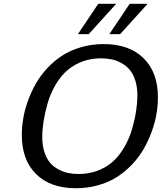

<svg xmlns="http://www.w3.org/2000/svg" viewBox="-20 -976 854 1014"><path d="M593.8 -956.1 448.7 -795.9H391.6L499 -956.1ZM759.8 -956.1 614.7 -795.9H557.6L665 -956.1ZM203.1 -252.9Q203.1 -207.5 214.6 -172.6Q226.1 -137.7 244.6 -116.2Q263.2 -94.7 289.1 -81.1Q314.9 -67.4 340.6 -62.3Q366.2 -57.1 395 -57.1Q495.6 -57.1 569.8 -117.2Q607.4 -148.9 635.5 -197Q663.6 -245.1 678 -296.1Q692.4 -347.2 699 -391.1Q705.6 -435.1 705.6 -471.7Q705.6 -517.1 694.1 -552.2Q682.6 -587.4 664.1 -608.6Q645.5 -629.9 619.6 -643.8Q593.8 -657.7 568.1 -662.8Q542.5 -668 513.7 -668Q413.6 -668 339.4 -607.9Q301.8 -576.7 273.7 -528.6Q245.6 -480.5 231.2 -429.4Q216.8 -378.4 210 -334.2Q203.1 -290 203.1 -252.9ZM95.2 -262.7Q95.2 -306.2 103 -351.8Q110.8 -397.5 127.9 -444.6Q145 -491.7 169.7 -534.9Q194.3 -578.1 230.2 -616.5Q266.1 -654.8 309.1 -682.6Q352.1 -710.4 408.4 -726.8Q464.8 -743.2 528.3 -743.2Q662.1 -743.2 738 -668.7Q814 -594.2 814 -462.4Q814 -418.9 806.2 -373Q798.3 -327.1 781 -280Q763.7 -232.9 739 -189.7Q714.4 -146.5 678.5 -108.4Q642.6 -70.3 599.4 -42.2Q556.2 -14.2 499.8 2Q443.4 18.1 380.4 18.1Q246.6 18.1 170.9 -56.4Q95.2 -130.9 95.2 -262.7Z"/></svg>

Font: Aurulent Sans
Style: Italic
Weight: 400
Italic angle: -11°
Version: Version 2007.05.04